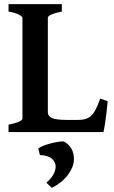

<svg xmlns="http://www.w3.org/2000/svg" viewBox="-20 -635 549 923"><path d="M497.6 -148.4Q495.1 -120.6 491.5 -89.6Q487.8 -58.6 483.9 -34.2Q480 -9.8 477.5 0H21V-35.6Q87.9 -49.3 87.9 -65.4V-549.3Q87.9 -555.2 72 -564Q56.2 -572.8 21 -579.6V-615.2H277.3V-579.6Q210 -565.4 210 -549.3V-94.7Q210 -77.6 228.8 -68.1Q247.6 -58.6 300.8 -58.6H356Q386.2 -58.6 404.3 -68.4Q422.4 -78.1 435.3 -100.6Q448.2 -123 461.9 -161.1ZM335.4 133.8Q334 168.9 305.7 206.5Q277.3 244.1 229 268.1L203.1 243.2Q222.2 227.1 234.6 207Q247.1 187 247.6 166Q247.6 144 229.2 127.9Q210.9 111.8 171.9 110.4L164.1 79.1Q176.3 69.3 200.4 61.3Q224.6 53.2 249 48.6Q273.4 43.9 286.1 44.9Q309.6 56.6 323 79.3Q336.4 102.1 335.4 133.8Z"/></svg>

Font: Gentium Plus
Style: Bold
Weight: 700
Designer: Victor Gaultney, Annie Olsen, Iska Routamaa, Becca Hirsbrunner
Foundry: SIL International
Version: Version 6.101